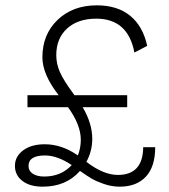

<svg xmlns="http://www.w3.org/2000/svg" viewBox="-20 -690 633 720"><path d="M457 -333V-288H290Q326 -227 326 -169Q326 -124 304 -83Q368 -34 422 -34Q516 -34 517 -138H562Q562 -65 527 -27.5Q492 10 429 10Q399 10 370 0Q341 -10 324 -20Q307 -30 280 -49Q228 10 140 10Q92 10 64 -11.5Q36 -33 36 -68Q36 -103 66.5 -126Q97 -149 148 -149Q212 -149 272 -107Q283 -135 283 -166Q283 -222 235 -288H83V-333H200Q139 -411 139 -475Q139 -561 196 -615.5Q253 -670 343 -670Q420 -670 468 -631Q516 -592 532 -518L484 -493Q460 -620 341 -620Q272 -620 231.5 -583Q191 -546 191 -483Q191 -451 204.5 -420Q218 -389 255 -339L259 -333ZM87 -68Q87 -49 103 -38.5Q119 -28 146 -28Q209 -28 249 -71Q195 -107 149 -107Q87 -107 87 -68Z"/></svg>

Font: Human Sans Light
Style: Regular
Weight: 300
Designer: Tim Radville
Foundry: Continuum
Version: Version 1.000;FEAKit 1.0